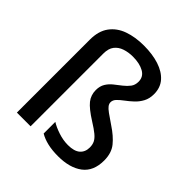

<svg xmlns="http://www.w3.org/2000/svg" viewBox="-206 -912 1070 1070"><g transform="rotate(45 329.0 -377.5)"><path d="M551 -613Q551 -578 537 -552Q523 -526 502 -506.5Q481 -487 460 -471.5Q439 -456 425 -441.5Q411 -427 411 -410Q411 -398 419 -387Q427 -376 447 -361.5Q467 -347 504 -322Q556 -288 586 -251Q616 -214 616 -155Q616 -71 562.5 -30.5Q509 10 417 10Q370 10 334 1.5Q298 -7 271 -23V-115Q296 -99 335 -86Q374 -73 412 -73Q461 -73 484.5 -93.5Q508 -114 508 -150Q508 -172 500 -188.5Q492 -205 471.5 -222Q451 -239 414 -262Q352 -301 328.5 -330.5Q305 -360 305 -400Q305 -431 318.5 -453Q332 -475 352.5 -491Q373 -507 393.5 -523Q414 -539 427.5 -557Q441 -575 441 -601Q441 -640 407 -659Q373 -678 320 -678Q285 -678 255.5 -668Q226 -658 208.5 -635.5Q191 -613 191 -573V0H83V-575Q83 -643 114 -685Q145 -727 198.5 -746Q252 -765 320 -765Q388 -765 440 -748Q492 -731 521.5 -697.5Q551 -664 551 -613Z"/></g></svg>

Font: Noto Sans Adlam Unjoined Medium
Style: Regular
Weight: 500
Version: Version 3.001